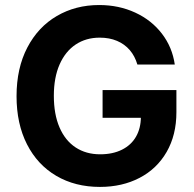

<svg xmlns="http://www.w3.org/2000/svg" viewBox="-20 -737 773 767"><path d="M378.5 -586.6Q323.7 -586.6 282.5 -559.3Q241.2 -531.9 218.1 -479.6Q195.1 -427.3 195.1 -354.4Q195.1 -280.5 217.7 -228.1Q240.3 -175.6 282 -148.1Q323.7 -120.6 380.1 -120.6Q430.6 -120.6 467.4 -139.1Q504.2 -157.5 523.5 -191.3Q542.8 -225.1 542.8 -270.7L572.9 -266.4H389.8V-377.3H684.7V-288.9Q684.7 -197.9 645.8 -130.2Q606.9 -62.6 537.6 -26.5Q468.3 9.7 379.3 9.7Q280.3 9.7 204.9 -34.5Q129.5 -78.7 87.8 -160.6Q46.1 -242.5 46.1 -352.8Q46.1 -464.7 89.2 -547.2Q132.3 -629.6 207.2 -673.2Q282.1 -716.9 376.1 -716.9Q454.8 -716.9 520.1 -686.7Q585.5 -656.5 626.9 -602.4Q668.4 -548.3 678.2 -479.2H528.8Q519 -512.8 498.5 -536.8Q477.9 -560.8 447.5 -573.7Q417.1 -586.6 378.5 -586.6Z"/></svg>

Font: Pretendard Variable
Style: Regular
Weight: 400
Designer: Base glyphs from Inter by Rasmus Andersson; Hangul glyphs from Noto Sans CJK(Source Han Sans) by Jang Soo-young and Kang
Foundry: Kil Hyung-jin
Version: Version 1.100;FEAKit 1.0